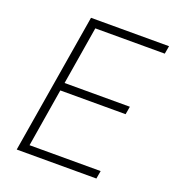

<svg xmlns="http://www.w3.org/2000/svg" viewBox="-132 -831 852 936"><g transform="rotate(20 294.0 -363.5)"><path d="M59.7 0 180.4 -727.3H585.2L578.1 -686.1H217.7L168 -384.6H506.7L499.6 -343.4H160.9L111.2 -41.2H480.1L473 0Z"/></g></svg>

Font: Inter UI Extra Light
Style: Italic
Weight: 200
Italic angle: -9.39999°
Designer: Rasmus Andersson
Foundry: rsms
Version: 3.2;8d6f07862